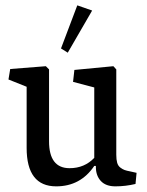

<svg xmlns="http://www.w3.org/2000/svg" viewBox="-20 -675 542 707"><path d="M319.3 -636.2 229.5 -481 204.6 -496.6 264.6 -655.3ZM333 -64H327.1Q276.4 11.2 187 11.2Q78.1 11.2 78.1 -130.4V-355.5L11.2 -382.3L17.6 -420.9L148.9 -431.2L160.6 -419.4V-154.8Q160.6 -55.7 236.3 -55.7Q291 -55.7 327.1 -93.8V-353L249 -373.5L253.9 -417.5L397.5 -431.2L408.2 -419.4V-105Q408.2 -87.4 411.4 -75.9Q414.6 -64.5 422.9 -58.1Q431.2 -51.8 438.5 -49.1Q445.8 -46.4 460.9 -43.5L482.9 -38.6L479 2.4Q441.9 11.2 404.8 11.2Q369.6 11.2 351.3 -8.5Q333 -28.3 333 -60.1Z"/></svg>

Font: Neuton
Style: Regular
Weight: 400
Designer: Brian M Zick
Version: Version 1.3